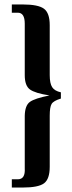

<svg xmlns="http://www.w3.org/2000/svg" viewBox="-20 -695 323 861"><path d="M33 146V109H60Q94 109 91 60V-176Q92 -222 114 -238Q136 -254 202 -267Q137 -277 114 -294Q91 -311 91 -358V-589Q91 -638 60 -638H33V-675H82Q151 -675 177 -656Q203 -637 203 -582V-358Q203 -321 214 -304Q225 -287 253 -281V-253Q220 -243 211.5 -229Q203 -215 203 -176V53Q203 108 177.5 127Q152 146 82 146Z"/></svg>

Font: UnnaBold
Style: Bold
Weight: 700
Designer: Jorge de Buen Unna
Foundry: Omnibus-Type
Version: Version 2.008;hotconv 1.0.109;makeotfexe 2.5.65596